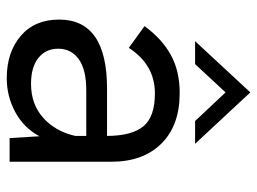

<svg xmlns="http://www.w3.org/2000/svg" viewBox="-115 -627 750 560"><g transform="rotate(90 260.0 -347.0)"><path d="M249.5 -629.9 167 -541H100.1L249.5 -702.1L399.4 -541H333ZM251.5 -496.1Q346.2 -496.1 398.9 -442.6Q451.7 -389.2 451.7 -297.4V0H382.8L377.4 -86.9Q352.5 -41 306.6 -16.4Q260.7 8.3 208.5 8.3Q132.3 8.3 84.7 -32.5Q37.1 -73.2 37.1 -144.5Q37.1 -284.2 238.3 -284.2H376.5Q376 -357.4 348.1 -390.6Q320.3 -423.8 252.4 -423.8Q168.9 -423.8 119.6 -347.7L56.2 -393.6Q93.3 -444.3 140.1 -470.2Q187 -496.1 251.5 -496.1ZM224.6 -62.5Q284.2 -62.5 324 -98.4Q363.8 -134.3 376.5 -191.9V-223.6H243.2Q183.1 -223.6 152.6 -201.7Q122.1 -179.7 122.1 -141.6Q122.1 -105.5 148.9 -84Q175.8 -62.5 224.6 -62.5Z"/></g></svg>

Font: HK Grotesk Medium Legacy
Style: Regular
Weight: 500
Designer: Alfredo Marco Pradil
Foundry: Hanken Design Co.
Version: Version 2.022;PS 002.022;hotconv 1.0.88;makeotf.lib2.5.64775